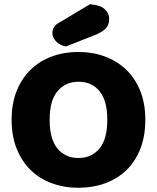

<svg xmlns="http://www.w3.org/2000/svg" viewBox="-20 -871 743 909"><path d="M35 -304Q35 -382 59.5 -442Q84 -502 126.5 -542.5Q169 -583 226.5 -604Q284 -625 351 -625Q418 -625 475.5 -604Q533 -583 576 -542.5Q619 -502 643.5 -442Q668 -382 668 -304Q668 -226 644 -165.5Q620 -105 577.5 -64.5Q535 -24 477 -3Q419 18 351 18Q283 18 225 -3.5Q167 -25 125 -66Q83 -107 59 -167Q35 -227 35 -304ZM215 -304Q215 -213 252 -168Q289 -123 351 -123Q414 -123 451 -168Q488 -213 488 -304Q488 -394 451.5 -439Q415 -484 352 -484Q290 -484 252.5 -439.5Q215 -395 215 -304ZM406 -851Q455 -847 476 -827.5Q497 -808 497 -782Q497 -753 480.5 -736Q464 -719 429 -705L292 -651Q263 -657 245.5 -675Q228 -693 228 -715Q228 -729 235.5 -742Q243 -755 259 -763Z"/></svg>

Font: Baloo Bhaijaan
Style: Regular
Weight: 400
Designer: Devika Bhansali and Ek Type
Foundry: Ek Type
Version: Version 1.443;PS 1.000;hotconv 16.6.51;makeotf.lib2.5.65220;